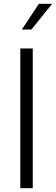

<svg xmlns="http://www.w3.org/2000/svg" viewBox="-20 -982 292 1002"><path d="M151 0H86V-729H151ZM94 -828 183 -962H252L144 -828Z"/></svg>

Font: BDO Grotesk Light
Style: Regular
Weight: 300
Designer: Deni Anggara
Foundry: Lokal Container
Version: Version 2.000